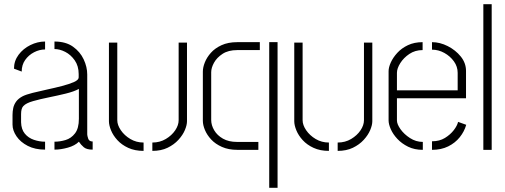

<svg xmlns="http://www.w3.org/2000/svg" viewBox="-20 -718 2418 920"><path d="M196 -1Q148 -1 113 -19Q78 -37 59 -65Q40 -93 40 -121V-167Q40 -184 43.5 -200.5Q47 -217 57.5 -231.5Q68 -246 89 -257Q105 -265 136.5 -273Q168 -281 205.5 -289Q243 -297 277.5 -306Q312 -315 334.5 -325Q357 -335 357 -347V-363Q357 -402 338 -429Q319 -456 292.5 -469.5Q266 -483 241 -483V-519Q295 -519 329.5 -494.5Q364 -470 381 -433.5Q398 -397 398 -361V-74Q398 -68 402.5 -54Q407 -40 424 -40V-1Q395 -1 381.5 -12.5Q368 -24 358 -39Q339 -20 305 -10.5Q271 -1 241 -1V-39Q267 -39 294 -47Q321 -55 339.5 -79Q358 -103 358 -149V-292Q334 -279 295 -269.5Q256 -260 214 -251.5Q172 -243 138.5 -233.5Q105 -224 92 -210Q81 -199 81 -171V-132Q82 -98 99 -77.5Q116 -57 142.5 -48Q169 -39 196 -39ZM84 -375 47 -389Q47 -426 69 -455.5Q91 -485 125.5 -502Q160 -519 196 -519V-481Q169 -481 143 -467.5Q117 -454 100.5 -430.5Q84 -407 84 -375Z M710 5V-35Q746 -35 774.5 -52Q803 -69 819.5 -93.5Q836 -118 836 -142V-514H876V-137Q876 -119 866 -95Q856 -71 835 -48Q814 -25 783 -10Q752 5 710 5ZM668 5Q626 5 594.5 -9.5Q563 -24 542.5 -46.5Q522 -69 512 -93.5Q502 -118 502 -137V-514H542V-142Q542 -119 559 -94Q576 -69 604.5 -52Q633 -35 668 -35Z M1117 0Q1075 0 1043.5 -14Q1012 -28 992 -49.5Q972 -71 962 -95Q952 -119 952 -139V-375Q952 -395 961.5 -419Q971 -443 990.5 -465Q1010 -487 1041.5 -501.5Q1073 -516 1117 -516H1225V-478H1117Q1074 -478 1046.5 -460Q1019 -442 1005.5 -417.5Q992 -393 992 -372V-143Q992 -118 1006.5 -93.5Q1021 -69 1048.5 -53.5Q1076 -38 1115 -38H1218V0ZM1270 182V-516H1310V182Z M1598 5V-35Q1634 -35 1662.5 -52Q1691 -69 1707.5 -93.5Q1724 -118 1724 -142V-514H1764V-137Q1764 -119 1754 -95Q1744 -71 1723 -48Q1702 -25 1671 -10Q1640 5 1598 5ZM1556 5Q1514 5 1482.5 -9.5Q1451 -24 1430.5 -46.5Q1410 -69 1400 -93.5Q1390 -118 1390 -137V-514H1430V-142Q1430 -119 1447 -94Q1464 -69 1492.5 -52Q1521 -35 1556 -35Z M2006 0Q1966 0 1935.5 -15Q1905 -30 1884 -52.5Q1863 -75 1852.5 -99Q1842 -123 1842 -141V-377Q1842 -395 1852.5 -418.5Q1863 -442 1883.5 -464.5Q1904 -487 1934.5 -501.5Q1965 -516 2005 -516V-478Q1969 -478 1941.5 -459.5Q1914 -441 1898 -415.5Q1882 -390 1882 -369V-285H2173V-369Q2173 -399 2155 -424Q2137 -449 2109 -464.5Q2081 -480 2050 -480V-516Q2088 -516 2125.5 -497Q2163 -478 2188 -447Q2213 -416 2213 -378V-247H1882V-141Q1882 -123 1899 -99Q1916 -75 1944.5 -56.5Q1973 -38 2006 -38ZM2050 0V-41Q2086 -41 2112 -57Q2138 -73 2154.5 -94.5Q2171 -116 2175 -134L2214 -120Q2205 -88 2183 -60.5Q2161 -33 2127.5 -16.5Q2094 0 2050 0Z M2296 0V-698H2336V0Z"/></svg>

Font: Stick No Bills ExtraLight
Style: Regular
Weight: 200
Designer: Kosala Senevirathne, Siva Puranthara, Lasantha Premarathna, Tharique Azeez
Foundry: mooniak
Version: Version 2.000